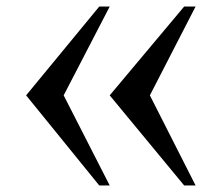

<svg xmlns="http://www.w3.org/2000/svg" viewBox="-20 -562 635 588"><path d="M284 6 60 -270 284 -542H316L175 -270L316 6ZM544 6 316 -270 544 -542H579L439 -270L579 6Z"/></svg>

Font: Indiction Unicode
Style: Normal
Weight: 500
Version: Version 1.1